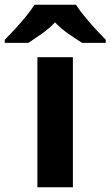

<svg xmlns="http://www.w3.org/2000/svg" viewBox="-79 -852 464 806"><path d="M227 -66H78V-612H227ZM240 -832Q254 -810 276.5 -782.5Q299 -755 323 -729Q347 -703 365 -685V-672H266Q240 -688 209 -709.5Q178 -731 152 -758Q126 -731 96 -710Q66 -689 40 -672H-59V-685Q-40 -704 -16.5 -729.5Q7 -755 29.5 -782.5Q52 -810 66 -832Z"/></svg>

Font: Noto Sans Malayalam UI
Style: Regular
Weight: 400
Designer: Jelle Bosma - Monotype Design Team
Foundry: Monotype Imaging Inc.
Version: Version 2.104